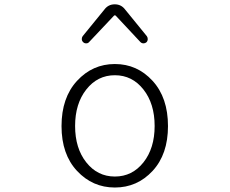

<svg xmlns="http://www.w3.org/2000/svg" viewBox="-20 -837 1040 870"><path d="M258.8 -265.6Q258.8 -394.5 329.1 -470.7Q399.4 -546.9 500.5 -546.9Q601.6 -546.9 671.4 -470.7Q741.2 -394.5 741.2 -265.6Q741.2 -137.7 671.4 -62.5Q601.6 12.7 500.5 12.7Q399.4 12.7 329.1 -62.5Q258.8 -137.7 258.8 -265.6ZM371.1 -101.1Q421.9 -37.1 500.5 -37.1Q579.1 -37.1 629.9 -101.1Q680.7 -165 680.7 -266.1Q680.7 -367.2 629.9 -431.6Q579.1 -496.1 500.5 -496.1Q421.9 -496.1 371.1 -431.6Q320.3 -367.2 320.3 -266.1Q320.3 -165 371.1 -101.1ZM357.4 -645.5Q350.6 -651.4 350.6 -660.2Q350.6 -667 354.5 -672.9L453.1 -793.9Q470.7 -817.4 500 -817.4Q529.3 -817.4 546.9 -793.9L645.5 -672.9Q649.4 -667 649.4 -660.2Q649.4 -651.4 643.6 -645.5Q637.7 -640.6 630.9 -640.6Q629.9 -640.6 629.9 -640.6Q622.1 -640.6 616.2 -646.5L503.9 -766.6Q502 -767.6 500 -767.6Q498 -767.6 497.1 -766.6L383.8 -646.5Q378.9 -640.6 371.1 -640.6Q370.1 -640.6 370.1 -640.6Q362.3 -640.6 357.4 -645.5Z"/></svg>

Font: Gen Jyuu Gothic L Monospace Light
Style: Regular
Weight: 300
Designer: [Source Han Sans]
Ryoko NISHIZUKA  (kana & ideographs); Paul D. Hunt (Latin, Greek & Cyrillic); Wenlong ZHANG  (bopomofo
Version: Version 1.002.20150607